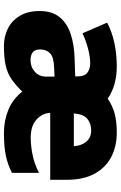

<svg xmlns="http://www.w3.org/2000/svg" viewBox="161 -764 613 975"><g transform="rotate(90 467.5 -276.5)"><path d="M653 -563Q723 -563 777 -535Q831 -507 862 -450.5Q893 -394 893 -309V-225H553Q555 -185 587 -155.5Q619 -126 680 -126Q718 -126 764.5 -135Q811 -144 858 -168V-31Q818 -10 772 0Q726 10 655 10Q592 10 537.5 -12.5Q483 -35 445 -83Q411 -48 380.5 -27.5Q350 -7 311 1.5Q272 10 212 10Q166 10 126 -9.5Q86 -29 61 -69.5Q36 -110 36 -172Q36 -234 66.5 -272Q97 -310 151.5 -328.5Q206 -347 279 -349L368 -352V-361Q368 -401 348 -414.5Q328 -428 302 -428Q269 -428 228.5 -417.5Q188 -407 149 -389L95 -514Q142 -539 199 -551Q256 -563 317 -563Q414 -563 481 -517Q516 -541 556 -552Q596 -563 653 -563ZM642 -433Q607 -433 583.5 -413.5Q560 -394 556 -345H722Q721 -381 700.5 -407Q680 -433 642 -433ZM328 -245Q272 -244 251.5 -225Q231 -206 231 -174Q231 -147 246 -136Q261 -125 286 -125Q320 -125 344.5 -147Q369 -169 369 -204V-247Z"/></g></svg>

Font: Noto Sans Black
Style: Regular
Weight: 900
Designer: Monotype Design Team
Foundry: Monotype Imaging Inc.
Version: Version 2.007